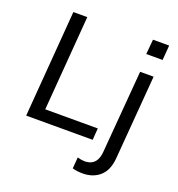

<svg xmlns="http://www.w3.org/2000/svg" viewBox="-163 -853 1116 1205"><g transform="rotate(20 395.5 -250.0)"><path d="M67 0 123 -712H216L166 -78H517L511 0ZM461 136Q488 144 509 144Q532 144 551.5 135.5Q571 127 584 105.5Q597 84 600 45L645 -503H735L690 55Q684 138 639 179Q594 220 523 220Q506 220 489 218Q472 216 455 211ZM652 -720H760L752 -621H643Z"/></g></svg>

Font: Muli Medium
Style: Italic
Weight: 500
Italic angle: -4.541°
Designer: Vernon Adams
Foundry: Vernon Adams
Version: Version 2.100; ttfautohint (v1.8.1.43-b0c9)